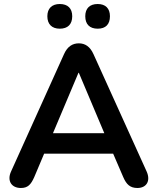

<svg xmlns="http://www.w3.org/2000/svg" viewBox="-20 -929 784 957"><path d="M467 -786C507 -786 528 -808 528 -848C528 -887 506 -909 467 -909C427 -909 405 -887 405 -848C405 -808 427 -786 467 -786ZM278 -786C318 -786 340 -808 340 -848C340 -887 318 -909 278 -909C239 -909 216 -887 216 -848C216 -808 239 -786 278 -786ZM84 8C118 8 134 -8 151 -47L200 -163H544L594 -47C610 -10 628 8 665 8C710 8 732 -27 711 -74L446 -659C429 -697 404 -713 373 -713C341 -713 316 -697 299 -659L35 -74C14 -28 37 8 84 8ZM373 -566 500 -265H244L371 -566Z"/></svg>

Font: Nunito
Style: Bold
Weight: 700
Designer: Vernon Adams
Foundry: Vernon Adams
Version: Version 3.602